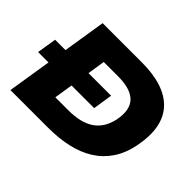

<svg xmlns="http://www.w3.org/2000/svg" viewBox="-143 -954 1203 1203"><g transform="rotate(45 458.0 -352.5)"><path d="M53 0 165 -705H512Q717 -705 807 -607Q897 -509 859 -316Q842 -232 801.5 -172Q761 -112 700.5 -74Q640 -36 561 -18Q482 0 385 0ZM284 -167H400Q453 -167 495.5 -177Q538 -187 570 -208Q602 -229 623 -262Q644 -295 654 -340Q674 -441 627.5 -489.5Q581 -538 468 -538H342ZM7 -291 28 -421H524L504 -291Z"/></g></svg>

Font: Nunito Sans 7pt SemiExpanded Black
Style: Italic
Weight: 900
Width: 6
Italic angle: -9°
Designer: Vernon Adams
Foundry: Vernon Adams
Version: Version 3.101;gftools[0.9.27]